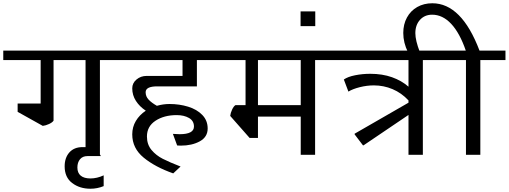

<svg xmlns="http://www.w3.org/2000/svg" viewBox="-42 -948 3116 1176"><path d="M724 -580H570V0H482V-580H286V-209Q279 -198 258.5 -188.5Q238 -179 220 -177L66 -263V-314H207V-580H-22V-638H724Z M512 208Q446 208 400 173Q354 138 354 71Q354 18 383 -14.5Q412 -47 464 -47H543L576 8H494Q464 8 448 27.5Q432 47 432 78Q432 111 452.5 128Q473 145 512 145Q552 145 593 126V192Q554 208 512 208Z M850 -383Q850 -357 868.5 -337.5Q887 -318 919 -300Q958 -311 996 -311Q1057 -311 1110.5 -294.5Q1164 -278 1197 -244Q1230 -210 1230 -161Q1230 -109 1182 -82.5Q1134 -56 1065 -56Q1050 -56 1043 -57L1017 -128Q1043 -126 1058 -126Q1146 -126 1146 -173Q1146 -208 1115.5 -225.5Q1085 -243 1040 -243Q963 -243 910.5 -208.5Q858 -174 858 -112Q858 -63 886 -29.5Q914 4 955.5 25Q997 46 1064 72L1019 114Q908 75 838 17.5Q768 -40 768 -125Q768 -170 790 -207Q812 -244 851 -270Q813 -295 790.5 -330Q768 -365 768 -407Q768 -439 794 -461Q820 -483 856 -483H1076V-580H680V-638H1318V-580H1164V-419H921Q850 -419 850 -383Z M2042 -580H1888V0H1800V-234H1538V-103H1487L1368 -238Q1370 -256 1379.5 -276.5Q1389 -297 1400 -304H1462V-580H1274V-638H2042ZM1800 -304V-580H1538V-304Z M1889 -878V-788H1799V-878Z M2702 -638V-580H2548V0H2460V-244L2185 -58H2181L2130 -125V-129L2460 -319V-333Q2417 -379 2362.5 -402Q2308 -425 2248 -425Q2205 -425 2161.5 -414Q2118 -403 2092 -387L2064 -461Q2088 -478 2133 -487Q2178 -496 2226 -496Q2300 -496 2359 -475Q2418 -454 2460 -417V-580H1998V-638Z M2658 -580V-638H2811Q2774 -746 2721.5 -802Q2669 -858 2605 -858Q2559 -858 2530.5 -826.5Q2502 -795 2502 -745Q2502 -700 2530 -628H2457Q2428 -686 2428 -746Q2428 -799 2450.5 -840.5Q2473 -882 2513.5 -905Q2554 -928 2606 -928Q2785 -928 2895 -638H3054V-580H2900V0H2812V-580Z"/></svg>

Font: AmikoRegular
Style: Regular
Weight: 400
Designer: Pablo Impallari, Rodrigo Fuenzalida, Andres Torresi
Foundry: Impallari Type
Version: Version 1.000; ttfautohint (v1.3)